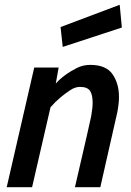

<svg xmlns="http://www.w3.org/2000/svg" viewBox="-20 -782 546 802"><path d="M399 0H293Q359 -284 361 -297Q367 -332 367 -353Q367 -386 356 -402.5Q345 -419 314 -419Q294 -419 273.5 -405.5Q253 -392 232.5 -375Q212 -358 191 -334L114 0H8L123 -500H225L213 -433Q247 -471 303 -499Q328 -511 357 -511Q423 -511 450 -472Q477 -433 477 -377Q477 -350 470 -313Q466 -293 399 0ZM242 -586 233 -669 480 -762 489 -667Z"/></svg>

Font: Storia Sans SemiBold
Style: Italic
Weight: 600
Italic angle: -13°
Designer: Campivisivi
Foundry: Accademia di Belle Arti di Urbino and students of MA course of Visual design
Version: Version 60.001;May 25, 2020;FontCreator 12.0.0.2522 64-bit